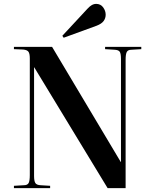

<svg xmlns="http://www.w3.org/2000/svg" viewBox="-20 -972 797 992"><path d="M52 0V-12L103 -15Q122 -15 128 -26.5Q134 -38 134 -67V-670Q134 -694 127.5 -704Q121 -714 100 -716L52 -718V-730H249L604 -135H605V-667Q605 -694 599 -704Q593 -714 572 -715L523 -718V-730H710V-718L660 -715Q641 -715 635 -703.5Q629 -692 629 -663V0H536L157 -624H156V-63Q156 -37 162.5 -26.5Q169 -16 190 -15L239 -12V0ZM309 -777 302 -787 432 -927Q445 -941 455.5 -946.5Q466 -952 476 -952Q500 -952 513 -934Q526 -916 526 -896Q526 -878 515.5 -863.5Q505 -849 479 -839Z"/></svg>

Font: Literata 72pt SemiBold
Style: Regular
Weight: 600
Designer: Latin by Veronika Burian and Jose Scaglione. Greek by Irene Vlachou. Cyrillic by Vera Evstafieva.
Foundry: TypeTogether
Version: Version 3.002